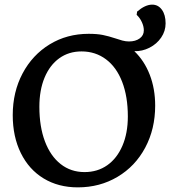

<svg xmlns="http://www.w3.org/2000/svg" viewBox="-20 -797 739 829"><path d="M35 -300Q35 -400 77.5 -480Q120 -560 194.5 -605.5Q269 -651 363 -651Q399 -651 424 -646Q449 -641 479 -631Q493 -626 508 -622Q523 -618 537 -618Q565 -618 583 -631Q601 -644 601 -666Q601 -683 592.5 -701.5Q584 -720 570 -733L572 -747Q607 -777 637 -777Q663 -777 679 -755Q695 -733 695 -696Q695 -663 676 -635Q657 -607 625.5 -591Q594 -575 560 -576Q603 -535 626.5 -474.5Q650 -414 650 -341Q650 -240 607 -159.5Q564 -79 487.5 -33.5Q411 12 316 12Q232 12 168.5 -26.5Q105 -65 70 -136Q35 -207 35 -300ZM532 -294Q532 -380 507.5 -443.5Q483 -507 437.5 -541Q392 -575 332 -575Q277 -575 236 -545.5Q195 -516 172.5 -462Q150 -408 150 -336Q150 -250 174 -186.5Q198 -123 242 -88.5Q286 -54 345 -54Q401 -54 443 -83.5Q485 -113 508.5 -167.5Q532 -222 532 -294Z"/></svg>

Font: Alegreya SC Medium
Style: Regular
Weight: 500
Designer: Juan Pablo del Peral
Foundry: Huerta Tipografica
Version: Version 2.007; ttfautohint (v1.6)